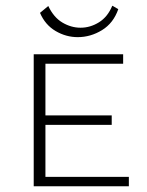

<svg xmlns="http://www.w3.org/2000/svg" viewBox="-20 -652 516 672"><path d="M98 0V-462H139V0ZM112 0V-33H431V0ZM112 -215V-248H371V-215ZM112 -429V-462H411V-429ZM252 -522Q211 -522 174.5 -543.5Q138 -565 120 -607L149 -631Q168 -591 198.5 -573Q229 -555 262 -555Q296 -555 326.5 -574Q357 -593 373 -632L394 -620Q377 -571 337 -546.5Q297 -522 252 -522Z"/></svg>

Font: Ysabeau SC ExtraLight
Style: Regular
Weight: 250
Designer: Christian Thalmann (Catharsis Fonts)
Version: Version 2.001;gftools[0.9.30]; featfreeze: smcp